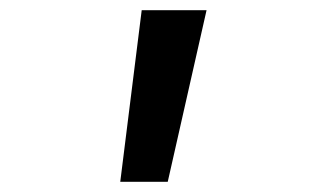

<svg xmlns="http://www.w3.org/2000/svg" viewBox="-20 -835 640 376"><path d="M257.5 -815H384.5L308.5 -479H215.5Z"/></svg>

Font: JuliaMono Light
Style: Italic
Weight: 300
Italic angle: -9°
Monospace: yes
Designer: cormullion
Foundry: corm
Version: Version 0.054; ttfautohint (v1.8.4)